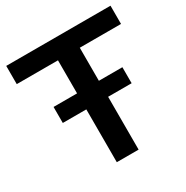

<svg xmlns="http://www.w3.org/2000/svg" viewBox="-162 -840 945 976"><g transform="rotate(-30 310.5 -352.5)"><path d="M247 0V-598H5V-705H617V-598H375V0ZM109 -310V-404H513V-310Z"/></g></svg>

Font: Nunito Sans
Style: Bold
Weight: 700
Designer: Vernon Adams
Foundry: Vernon Adams
Version: Version 3.101; ttfautohint (v1.8.4.7-5d5b);gftools[0.9.27]